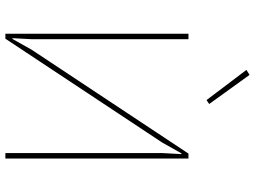

<svg xmlns="http://www.w3.org/2000/svg" viewBox="-140 -832 971 732"><g transform="rotate(90 346.0 -465.5)"><path d="M108 -698H129V-101L125 -27H128L169 -100L565 -698H584V0H563V-597L567 -671H564L523 -598L127 0H108ZM246 -919 265 -931 376 -777 361 -767Z"/></g></svg>

Font: Plexus Sans Thin
Style: Regular
Weight: 250
Version: Version 2.001;PS 002.001;hotconv 1.0.70;makeotf.lib2.5.58329